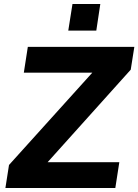

<svg xmlns="http://www.w3.org/2000/svg" viewBox="-20 -939 691 959"><path d="M7 0 25 -115 441 -576H99L119 -705H651L633 -591L218 -129H576L556 0ZM321 -786 342 -919H481L461 -786Z"/></svg>

Font: Nunito Sans ExtraBold
Style: Italic
Weight: 800
Italic angle: -9°
Designer: Vernon Adams
Foundry: Vernon Adams
Version: Version 3.006; ttfautohint (v1.8.3)